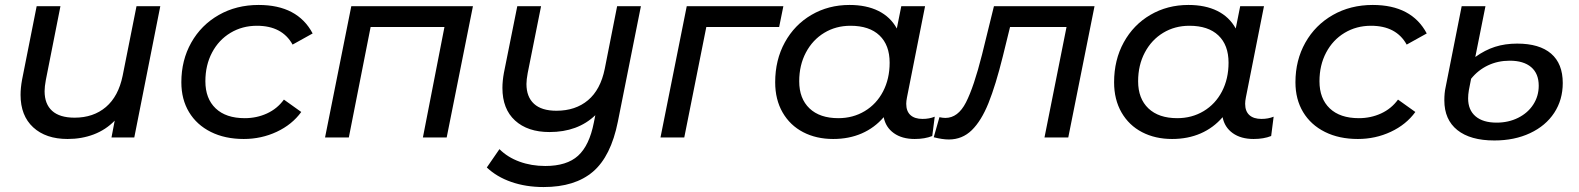

<svg xmlns="http://www.w3.org/2000/svg" viewBox="-20 -555 6375 775"><path d="M627 -530 522 0H430L443 -68Q407 -31 358.5 -12.5Q310 6 253 6Q165 6 114 -41Q63 -88 63 -172Q63 -200 69 -233L128 -530H224L165 -232Q160 -205 160 -187Q160 -135 190.5 -107.5Q221 -80 281 -80Q357 -80 407.5 -123Q458 -166 475 -249L531 -530Z M712 -223Q712 -312 752 -383Q792 -454 863 -494.5Q934 -535 1024 -535Q1181 -535 1242 -420L1161 -375Q1119 -451 1017 -451Q958 -451 910.5 -422.5Q863 -394 836 -343Q809 -292 809 -227Q809 -157 850.5 -117.5Q892 -78 968 -78Q1016 -78 1057.5 -97Q1099 -116 1126 -153L1196 -103Q1159 -52 1097 -23Q1035 6 964 6Q888 6 831 -22.5Q774 -51 743 -102.5Q712 -154 712 -223Z M1889 -530 1783 0H1687L1774 -446H1476L1388 0H1292L1398 -530Z M2567 -530 2474 -64Q2446 76 2373.5 138Q2301 200 2174 200Q2103 200 2044 179.5Q1985 159 1945 121L1996 47Q2029 80 2077 97.5Q2125 115 2181 115Q2268 115 2313.5 73.5Q2359 32 2377 -60L2383 -90Q2312 -22 2198 -22Q2110 -22 2059 -68.5Q2008 -115 2008 -200Q2008 -228 2014 -261L2068 -530H2164L2110 -260Q2105 -233 2105 -216Q2105 -164 2135.5 -136Q2166 -108 2226 -108Q2303 -108 2353.5 -150.5Q2404 -193 2421 -277L2471 -530Z M3125 -446H2831L2742 0H2646L2752 -530H3142Z M3753 -84 3743 -6Q3713 6 3672 6Q3621 6 3588 -17.5Q3555 -41 3547 -82Q3510 -39 3458.5 -16.5Q3407 6 3343 6Q3275 6 3222 -21.5Q3169 -49 3139 -101Q3109 -153 3109 -223Q3109 -313 3148 -384Q3187 -455 3255.5 -495Q3324 -535 3409 -535Q3477 -535 3525.5 -511Q3574 -487 3600 -440L3618 -530H3714L3641 -162Q3638 -147 3638 -136Q3638 -106 3655 -90.5Q3672 -75 3704 -75Q3731 -75 3753 -84ZM3571 -302Q3571 -373 3530 -412Q3489 -451 3413 -451Q3354 -451 3307 -422.5Q3260 -394 3233 -343Q3206 -292 3206 -227Q3206 -157 3247.5 -117.5Q3289 -78 3364 -78Q3423 -78 3470.5 -106.5Q3518 -135 3544.5 -186Q3571 -237 3571 -302Z M4398 -530 4292 0H4196L4285 -446H4057L4028 -328Q3999 -211 3970 -139Q3941 -67 3902.5 -29.5Q3864 8 3810 8Q3784 8 3749 -1L3772 -82Q3785 -79 3796 -79Q3847 -79 3879 -141.5Q3911 -204 3944 -335L3992 -530Z M5121 -84 5111 -6Q5081 6 5040 6Q4989 6 4956 -17.5Q4923 -41 4915 -82Q4878 -39 4826.5 -16.5Q4775 6 4711 6Q4643 6 4590 -21.5Q4537 -49 4507 -101Q4477 -153 4477 -223Q4477 -313 4516 -384Q4555 -455 4623.5 -495Q4692 -535 4777 -535Q4845 -535 4893.5 -511Q4942 -487 4968 -440L4986 -530H5082L5009 -162Q5006 -147 5006 -136Q5006 -106 5023 -90.5Q5040 -75 5072 -75Q5099 -75 5121 -84ZM4939 -302Q4939 -373 4898 -412Q4857 -451 4781 -451Q4722 -451 4675 -422.5Q4628 -394 4601 -343Q4574 -292 4574 -227Q4574 -157 4615.5 -117.5Q4657 -78 4732 -78Q4791 -78 4838.5 -106.5Q4886 -135 4912.5 -186Q4939 -237 4939 -302Z M5209 -223Q5209 -312 5249 -383Q5289 -454 5360 -494.5Q5431 -535 5521 -535Q5678 -535 5739 -420L5658 -375Q5616 -451 5514 -451Q5455 -451 5407.5 -422.5Q5360 -394 5333 -343Q5306 -292 5306 -227Q5306 -157 5347.5 -117.5Q5389 -78 5465 -78Q5513 -78 5554.5 -97Q5596 -116 5623 -153L5693 -103Q5656 -52 5594 -23Q5532 6 5461 6Q5385 6 5328 -22.5Q5271 -51 5240 -102.5Q5209 -154 5209 -223Z M5810 -150Q5810 -180 5815 -202L5880 -530H5976L5935 -325Q5974 -353 6014.5 -366Q6055 -379 6104 -379Q6194 -379 6241 -338.5Q6288 -298 6288 -220Q6288 -152 6253.5 -99.5Q6219 -47 6156 -17.5Q6093 12 6012 12Q5915 12 5862.5 -30Q5810 -72 5810 -150ZM6191 -209Q6191 -258 6160.5 -284Q6130 -310 6074 -310Q6026 -310 5986 -291Q5946 -272 5918 -237L5909 -191Q5906 -173 5906 -158Q5906 -111 5936 -85.5Q5966 -60 6021 -60Q6069 -60 6108 -79.5Q6147 -99 6169 -133Q6191 -167 6191 -209Z"/></svg>

Font: Montserrat Alternates Medium
Style: Italic
Weight: 500
Italic angle: -11.3°
Designer: Julieta Ulanovsky
Foundry: Julieta Ulanovsky
Version: Version 7.200